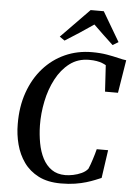

<svg xmlns="http://www.w3.org/2000/svg" viewBox="-64 -1037 764 1093"><g transform="rotate(5 318.0 -491.0)"><path d="M326 8.5Q250 8.5 197.8 -18.2Q145.5 -45 113.5 -90Q81.5 -135 66.8 -191.2Q52 -247.5 52 -306.5Q51 -406 79.8 -487.8Q108.5 -569.5 160.8 -628.5Q213 -687.5 284 -719.5Q355 -751.5 438.5 -751.5Q486 -751.5 523.5 -745Q561 -738.5 589 -731.5Q617 -724.5 635.5 -722.5L605 -534H531L522 -684.5Q512.5 -690 499.8 -695Q487 -700 468.8 -703.2Q450.5 -706.5 425.5 -706.5Q361.5 -706.5 314.5 -670.8Q267.5 -635 236.8 -576.5Q206 -518 191.8 -448.2Q177.5 -378.5 178.5 -310.5Q179.5 -258 188.5 -209.5Q197.5 -161 217.2 -123Q237 -85 268.8 -63Q300.5 -41 347 -41Q367 -41 391.8 -46Q416.5 -51 439.2 -61.5Q462 -72 475 -88.5Q480 -99.5 485 -113.5Q490 -127.5 495 -143Q500 -158.5 504.5 -174Q509 -189.5 512.5 -203.5H577.5L554.5 -43Q540 -37 519.2 -28.5Q498.5 -20 470.5 -11.5Q442.5 -3 406.5 2.8Q370.5 8.5 326 8.5ZM247 -823.5 409 -989.5H484L583 -821.5L550.5 -802Q522 -828.5 493.5 -855.5Q465 -882.5 437.5 -909.5Q399 -882.5 358.5 -856.2Q318 -830 276 -803.5Z"/></g></svg>

Font: Merriweather 60pt Medium
Style: Italic
Weight: 500
Italic angle: -7.8°
Version: Version 2.101